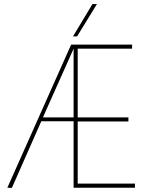

<svg xmlns="http://www.w3.org/2000/svg" viewBox="-20 -918 699 939"><path d="M16 0 328 -700H626V-680H360V-344H608V-324H360V-20H640V0H340V-325H182L38 1ZM190 -344H340V-680ZM337 -740 432 -898H454L357 -740Z"/></svg>

Font: Georama SemiCondensed Thin
Style: Regular
Weight: 100
Width: 4
Designer: Jean-Baptiste Levee
Foundry: Production Type
Version: Version 1.000